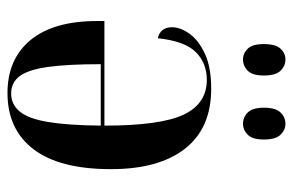

<svg xmlns="http://www.w3.org/2000/svg" viewBox="-158 -632 800 525"><g transform="rotate(90 242.5 -370.0)"><path d="M235 10Q142 10 90 -53Q38 -116 38 -235V-255H324Q324 -408 294 -471.5Q264 -535 199 -535Q153 -535 123 -505Q93 -475 85 -401Q55 -408 55 -440Q55 -463 73 -488Q91 -513 128 -530Q165 -547 223 -547Q331 -547 387 -475.5Q443 -404 443 -273Q443 -132 388.5 -61Q334 10 235 10ZM236 0Q266 0 285.5 -23.5Q305 -47 314 -100.5Q323 -154 324 -245H156Q156 -155 163.5 -101Q171 -47 188.5 -23.5Q206 0 236 0ZM319 -634Q301 -634 288 -647Q275 -660 275 -691Q275 -723 288 -736.5Q301 -750 319 -750Q336 -750 349 -736.5Q362 -723 362 -691Q362 -660 349 -647Q336 -634 319 -634ZM143 -634Q126 -634 113.5 -647Q101 -660 101 -691Q101 -723 113.5 -736.5Q126 -750 143 -750Q161 -750 174 -736.5Q187 -723 187 -691Q187 -660 174 -647Q161 -634 143 -634Z"/></g></svg>

Font: Noto Serif Display Condensed SemiBold
Style: Regular
Weight: 600
Width: 3
Designer: Monotype Design Team
Foundry: Monotype Imaging Inc.
Version: Version 2.009